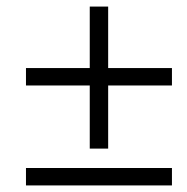

<svg xmlns="http://www.w3.org/2000/svg" viewBox="-20 -564 570 584"><path d="M503 0H59V-53H503ZM253 -112V-304H59V-357H253V-544H309V-357H503V-304H309V-112Z"/></svg>

Font: Source Serif Pro
Style: Italic
Weight: 400
Italic angle: -12°
Designer: Frank Grießhammer
Foundry: Adobe Systems Incorporated
Version: Version 3.001;hotconv 1.0.111;makeotfexe 2.5.65597